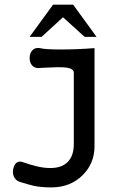

<svg xmlns="http://www.w3.org/2000/svg" viewBox="-20 -731 540 832"><path d="M299.8 -416V-106.4Q299.8 -55.7 273.4 -29.3Q248 -2.9 198.2 -2.9Q170.9 -2.9 141.6 -9.8Q115.2 -15.6 76.2 -29.3Q61.5 -34.2 49.8 -24.4Q40 -14.6 37.1 2.9Q34.2 20.5 40 34.2Q47.9 50.8 64.5 56.6L70.3 58.6Q105.5 69.3 126 74.2Q159.2 81.1 202.1 81.1Q286.1 81.1 339.8 26.4Q389.6 -24.4 389.6 -97.7V-522.5Q314.5 -516.6 243.2 -516.6Q172.9 -516.6 153.3 -522.5Q131.8 -526.4 119.1 -511.7Q108.4 -499 108.4 -479.5Q108.4 -460 119.1 -447.3Q131.8 -433.6 153.3 -436.5L169.9 -437.5Q240.2 -441.4 263.7 -438.5Q299.8 -434.6 299.8 -416ZM160.2 -571.3 252.9 -656.2 346.7 -571.3H398.4L296.9 -710.9H210L108.4 -571.3Z"/></svg>

Font: GungsuhChe
Style: Regular
Weight: 400
Monospace: yes
Version: Version 2.21